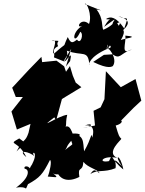

<svg xmlns="http://www.w3.org/2000/svg" viewBox="-20 -930 798 1057"><path d="M366 -594C373 -630 374 -638 343 -597C303 -576 362 -598 348 -651C435 -618 465 -659 472 -573C467 -573 469 -617 575 -663C567 -692 572 -693 580 -655C576 -707 613 -656 564 -665C573 -680 631 -607 601 -566C596 -565 580 -546 493 -589L552 -628L599 -631C644 -601 638 -634 707 -659C640 -620 676 -692 670 -734C759 -726 656 -718 645 -709C679 -763 655 -789 628 -738C704 -799 699 -819 632 -842C682 -812 692 -857 664 -773C622 -834 590 -844 563 -825C609 -815 596 -857 553 -782C657 -858 585 -803 603 -795C584 -774 662 -835 634 -788C595 -848 645 -808 549 -766C538 -781 551 -829 511 -878C557 -869 541 -869 447 -908C456 -923 489 -846 470 -798C425 -839 393 -768 433 -788C367 -748 385 -673 422 -755C443 -744 424 -681 404 -712C378 -692 370 -690 353 -726C317 -652 362 -711 278 -635C256 -640 311 -721 263 -706C334 -705 282 -709 300 -676C260 -655 285 -644 277 -614L330 -593L372 -661L343 -564ZM351 -513 333 -565 291 -596 212 -588 208 -617 138 -545 47 -447 67 -396H106L43 -316L73 -217L148 -248L137 -199C118 -143 110 -172 71 -96C132 -164 152 -115 86 -168C18 -129 78 -163 125 -65C71 -110 143 -95 171 -69C143 -99 198 -103 156 -25C191 -65 123 5 148 13C150 -20 106 -21 116 -1C144 2 144 49 68 103C142 91 112 131 134 84C199 48 215 30 255 -49C267 -46 254 16 243 42C287 44 313 56 264 18C291 46 345 17 294 16C311 59 356 75 417 44C406 -21 435 23 439 -39C464 -6 519 2 528 24C504 9 500 -6 477 29C515 1 551 22 616 -4C624 -39 591 -73 652 -15C604 -78 641 -88 659 3C580 -61 605 -92 580 -43C516 -31 543 -77 625 -61C560 -89 650 -162 648 -166C636 -178 634 -180 617 -239C676 -254 643 -291 621 -240L715 -336L758 -376L726 -495L645 -450L563 -538L555 -384L534 -339L495 -320L503 -239L436 -225C497 -232 491 -257 447 -239C464 -242 508 -244 488 -172C481 -208 487 -173 443 -97C436 -144 447 -197 367 -187C406 -160 463 -202 367 -194C371 -110 402 -157 338 -104C355 -124 338 -120 388 -172C373 -213 358 -275 307 -197C362 -241 334 -231 350 -298C301 -293 179 -207 279 -284L289 -267L321 -385L428 -450L397 -475L381 -513L365 -566L319 -500Z"/></svg>

Font: Hussar Lance
Style: Italic
Weight: 700
Foundry: Cannot Into Space Fonts, PlusOne Fonts
Version: Version 2.27